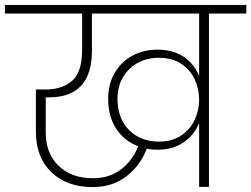

<svg xmlns="http://www.w3.org/2000/svg" viewBox="-52 -760 1022 781"><path d="M950 -740V-705H798V0H758V-259Q738 -211 695 -181Q652 -151 588 -151Q564 -151 545 -155Q519 -87 462.5 -43Q406 1 325 1Q220 1 157 -59.5Q94 -120 94 -224V-396H135Q200 -396 241 -431Q282 -466 282 -558V-705H-32V-740ZM326 -35Q394 -35 441 -71.5Q488 -108 510 -165Q454 -186 421 -236Q388 -286 388 -358Q388 -418 414.5 -463.5Q441 -509 486.5 -533.5Q532 -558 588 -558Q653 -558 696 -528.5Q739 -499 758 -451V-705H322V-554Q322 -364 147 -364H134V-221Q134 -137 186 -86Q238 -35 326 -35ZM594 -184Q649 -184 686 -209.5Q723 -235 740.5 -274Q758 -313 758 -354V-355Q758 -397 740.5 -436Q723 -475 686 -500Q649 -525 594 -525Q548 -525 510 -505Q472 -485 449 -447Q426 -409 426 -358Q426 -304 448 -264.5Q470 -225 508.5 -204.5Q547 -184 594 -184Z"/></svg>

Font: Fz Poppins ExtLt
Style: Regular
Weight: 200
Designer: Ninad Kale (Devanagari), Jonny Pinhorn (Latin)
Foundry: Indian Type Foundry
Version: Vit hóa bi Vntype.Com & FontZin.Com